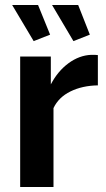

<svg xmlns="http://www.w3.org/2000/svg" viewBox="-20 -751 427 771"><path d="M28.8 -731H132.8L181.2 -611.8L115.2 -585.9ZM189 -731H293.9L340.8 -611.8L274.9 -585.9ZM373 -408.2Q310.5 -407.2 262.9 -383.8Q215.3 -360.4 194.8 -316.9V0H61V-523.9H184.1V-412.1Q211.9 -465.3 255.1 -497.1Q298.3 -528.8 346.2 -530.8Q367.2 -530.8 373 -529.8Z"/></svg>

Font: Rawline
Style: Bold
Weight: 700
Designer: Matt McInerney, Pablo Impallari, Rodrigo Fuenzalida
Foundry: Matt McInerney, Pablo Impallari, Rodrigo Fuenzalida
Version: Version 4.020;PS 004.020;hotconv 1.0.88;makeotf.lib2.5.64775